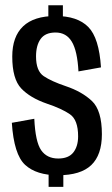

<svg xmlns="http://www.w3.org/2000/svg" viewBox="-20 -703 424 730"><path d="M163.8 -616.4H219.1V-682.9H163.8ZM164.8 7.5H220.8V-59.7H164.8ZM200.9 -36.7Q286.6 -36.7 327 -75.3Q367.4 -113.9 367.4 -192.6Q367.4 -283.4 329.4 -319.1Q291.5 -354.8 229.8 -375.5Q175.5 -393.8 146.2 -413.5Q117 -433.2 117 -488.5Q117 -530.6 134.6 -555Q152.1 -579.4 191.1 -579.4Q232.3 -579.4 253.2 -544.2Q274.2 -509.1 278.3 -431.5L363.9 -446.8Q356.8 -559 315.5 -600.6Q274.2 -642.2 191.7 -642.2Q109.1 -642.2 67.9 -603Q26.6 -563.8 26.6 -487.9Q26.6 -402.9 60.7 -366.8Q94.7 -330.8 158.9 -308.7Q214.5 -290.1 245.7 -268.7Q277 -247.4 277 -184.6Q277 -146.5 258.8 -123.4Q240.7 -100.3 201.3 -100.3Q158.5 -100.3 136.5 -131.9Q114.5 -163.6 110.4 -251.4L25 -236.1Q32.8 -115.7 75.5 -76.2Q118.3 -36.7 200.9 -36.7Z"/></svg>

Font: Anybody Thin Condensed
Style: Regular
Weight: 100
Width: 3
Version: Version 1.113;gftools[0.9.25]